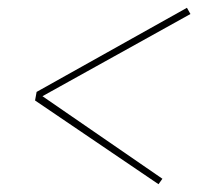

<svg xmlns="http://www.w3.org/2000/svg" viewBox="-20 -587 540 493"><path d="M387 -114 70 -329 74 -351 460 -567 469 -551 89 -340 397 -128Z"/></svg>

Font: Iosevka Thin
Style: Italic
Weight: 100
Italic angle: -9°
Monospace: yes
Designer: Belleve Invis
Foundry: Belleve Invis
Version: Version 32.5.0; ttfautohint (v1.8.4)